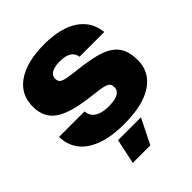

<svg xmlns="http://www.w3.org/2000/svg" viewBox="-262 -888 1269 1269"><g transform="rotate(-45 372.5 -253.5)"><path d="M376 10Q251 10 169.5 -21.5Q88 -53 48.5 -108.5Q9 -164 9 -235H247Q248 -209 263 -188.5Q278 -168 308.5 -156.5Q339 -145 385 -145Q422 -145 447.5 -152Q473 -159 486.5 -173Q500 -187 500 -207Q500 -225 493.5 -236Q487 -247 470.5 -253.5Q454 -260 425.5 -264.5Q397 -269 352 -274Q267 -284 205.5 -300.5Q144 -317 104.5 -343Q65 -369 46 -407.5Q27 -446 27 -499Q27 -576 68.5 -629Q110 -682 188 -710Q266 -738 375 -738Q471 -738 544 -712.5Q617 -687 660 -637Q703 -587 710 -514H479Q475 -540 460 -555.5Q445 -571 421 -578Q397 -585 366 -585Q333 -585 309.5 -578Q286 -571 274 -557.5Q262 -544 262 -526Q262 -505 273 -493.5Q284 -482 316.5 -475.5Q349 -469 413 -462Q500 -452 561.5 -436.5Q623 -421 661.5 -394.5Q700 -368 718 -327Q736 -286 736 -226Q736 -152 694 -99Q652 -46 572 -18Q492 10 376 10ZM232 231 269 56H483L396 231Z"/></g></svg>

Font: Mona Sans Expanded Black
Style: Regular
Weight: 900
Width: 7
Designer: Deni Anggara
Foundry: GitHub
Version: Version 2.000